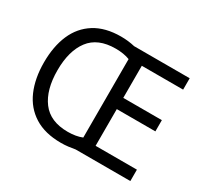

<svg xmlns="http://www.w3.org/2000/svg" viewBox="-149 -935 1226 1155"><g transform="rotate(30 464.0 -357.5)"><path d="M386 -725Q436 -725 482 -714H868V-635H581V-412H849V-334H581V-79H868V0H488Q466 4 441.5 7Q417 10 391 10Q280 10 206.5 -36Q133 -82 97 -165Q61 -248 61 -359Q61 -470 96.5 -552Q132 -634 204.5 -679.5Q277 -725 386 -725ZM394 -646Q271 -646 213 -569.5Q155 -493 155 -358Q155 -223 213 -145.5Q271 -68 393 -68Q450 -68 492 -85V-630Q451 -646 394 -646Z"/></g></svg>

Font: Noto Sans Glagolitic
Style: Regular
Weight: 400
Designer: Monotype Design Team
Foundry: Monotype Imaging Inc.
Version: Version 2.004; ttfautohint (v1.8.4.7-5d5b)